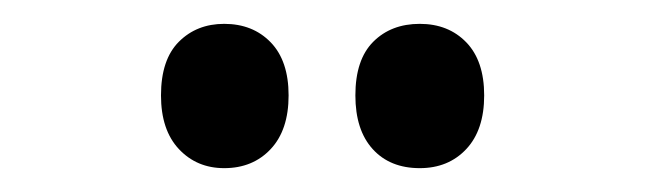

<svg xmlns="http://www.w3.org/2000/svg" viewBox="-20 -756 548 161"><path d="M115 -676Q115 -706 130 -721Q145 -736 168 -736Q192 -736 207 -720.5Q222 -705 222 -676Q222 -647 207 -631Q192 -615 168 -615Q145 -615 130 -631Q115 -647 115 -676ZM278 -676Q278 -706 293 -721Q308 -736 332 -736Q356 -736 371 -720.5Q386 -705 386 -676Q386 -647 371 -631Q356 -615 332 -615Q307 -615 292.5 -631Q278 -647 278 -676Z"/></svg>

Font: Noto Sans Malayalam ExtraCondensed SemiBold
Style: Regular
Weight: 600
Width: 2
Designer: Jelle Bosma - Monotype Design Team
Foundry: Monotype Imaging Inc.
Version: Version 2.104; ttfautohint (v1.8.4.7-5d5b)